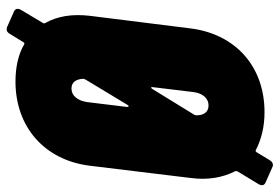

<svg xmlns="http://www.w3.org/2000/svg" viewBox="-146 -626 805 552"><g transform="rotate(90 256.0 -349.5)"><path d="M504 -711 459 -731C452 -734 445 -731 440 -723L417 -685C415 -682 413 -682 411 -683C380 -699 344 -708 302 -708C171 -708 77 -625 61 -494L25 -206C19 -155 26 -112 46 -77C47 -75 47 -72 45 -70L8 -8C3 1 4 8 12 12L57 32C65 35 72 33 77 24L101 -15C102 -18 105 -18 107 -17C136 0 173 8 214 8C344 8 440 -75 456 -206L491 -494C498 -544 490 -588 472 -623C471 -625 471 -627 472 -630L509 -691C514 -700 513 -707 504 -711ZM244 -502C247 -529 261 -547 283 -547C301 -547 311 -534 311 -513C311 -511 311 -510 310 -507L235 -385C233 -381 229 -381 230 -386ZM273 -198C269 -171 255 -153 234 -153C216 -153 207 -166 206 -187C206 -189 207 -190 208 -193L281 -314C284 -319 287 -318 287 -313Z"/></g></svg>

Font: Barlow Condensed Black
Style: Italic
Weight: 900
Width: 3
Italic angle: -7°
Designer: Jeremy Tribby
Foundry: Tribby Type
Version: Version 1.422;hotconv 1.0.109;makeotfexe 2.5.65596